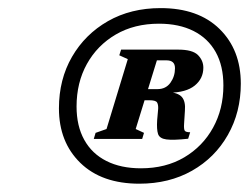

<svg xmlns="http://www.w3.org/2000/svg" viewBox="-20 -720 614 474"><path d="M449.5 -393.5 444.5 -377.5Q407.5 -373.5 390.8 -375.8Q374 -378 370.2 -389.2Q366.5 -400.5 368 -423.5L370.5 -451.5Q371 -461.5 367.8 -467Q364.5 -472.5 349 -472.5H312.5L320 -500H369Q389.5 -500 400.8 -515.8Q412 -531.5 412 -551.5Q412 -561.5 406.8 -566.2Q401.5 -571 391.5 -571H348L350 -597.5H420Q455.5 -597.5 468.8 -584Q482 -570.5 482 -553Q482 -526 460.8 -508.8Q439.5 -491.5 397 -491L393.5 -493Q419.5 -491.5 429 -480.5Q438.5 -469.5 436.5 -446.5L434.5 -415Q433.5 -401 436.2 -397.2Q439 -393.5 449.5 -393.5ZM375.5 -597.5 315 -401.5 335.5 -392 331 -377H211.5L216 -392L243 -401.5L295.5 -574L274.5 -583.5L279 -597.5ZM328 -304.5Q389 -304.5 434.8 -331.5Q480.5 -358.5 506 -404.8Q531.5 -451 531.5 -509Q531.5 -557.5 512.5 -591.5Q493.5 -625.5 457.8 -643.5Q422 -661.5 372.5 -661.5Q311.5 -661.5 265.8 -634.8Q220 -608 194.5 -562Q169 -516 169 -457Q169 -409 188 -374.8Q207 -340.5 242.8 -322.5Q278.5 -304.5 328 -304.5ZM376.5 -700Q469.5 -700 522 -648.5Q574.5 -597 574.5 -513.5Q574.5 -443 542.5 -386.8Q510.5 -330.5 454 -298.5Q397.5 -266.5 324 -266.5Q231 -266.5 178.2 -318Q125.5 -369.5 125.5 -452.5Q125.5 -524 157.8 -579.8Q190 -635.5 246.5 -667.8Q303 -700 376.5 -700Z"/></svg>

Font: Newsreader 36pt ExtraBold
Style: Italic
Weight: 800
Italic angle: -17°
Designer: Hugues Gentile
Foundry: Production Type
Version: Version 1.003